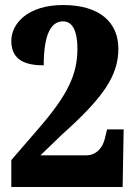

<svg xmlns="http://www.w3.org/2000/svg" viewBox="-20 -744 543 764"><path d="M25 -107V0H468L472 -229H406L397 -192C385 -145 354 -126 325 -126H141L226 -208C387 -352 451 -440 451 -550C451 -654 378 -724 231 -724C90 -724 25 -650 25 -581C25 -503 84 -484 154 -484C154 -612 185 -659 231 -659C260 -659 288 -636 288 -549C288 -449 250 -368 139 -239Z"/></svg>

Font: Noto Serif Sinhala Condensed Black
Style: Regular
Weight: 900
Width: 3
Designer: Jelle Bosma - Monotype Design Team
Foundry: Monotype Imaging Inc.
Version: Version 2.007